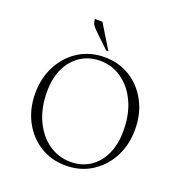

<svg xmlns="http://www.w3.org/2000/svg" viewBox="-152 -993 1070 1133"><g transform="rotate(20 383.5 -426.0)"><path d="M383 10Q293 10 222.5 -34Q152 -78 111 -155Q70 -232 70 -330Q70 -428 111 -505Q152 -582 222.5 -626Q293 -670 383 -670Q474 -670 544.5 -626Q615 -582 656 -505Q697 -428 697 -330Q697 -232 656 -155Q615 -78 544.5 -34Q474 10 383 10ZM404 -20Q472 -20 524.5 -54.5Q577 -89 606 -151.5Q635 -214 635 -299Q635 -402 599 -479Q563 -556 502 -598.5Q441 -641 366 -641Q298 -641 245 -607Q192 -573 162 -510.5Q132 -448 132 -363Q132 -260 168.5 -182.5Q205 -105 266.5 -62.5Q328 -20 404 -20ZM377 -710 284 -799Q264 -818 257.5 -832.5Q251 -847 251 -862H298L391 -710Z"/></g></svg>

Font: Spectral SC ExtraLight
Style: Regular
Weight: 275
Designer: Jean-Baptiste Levee
Foundry: Production Type
Version: Version 2.001